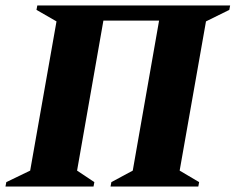

<svg xmlns="http://www.w3.org/2000/svg" viewBox="-50 -680 859 700"><path d="M-30 0 -27 -16 60 -58 156 -602 83 -644 86 -660H789L786 -644L701 -602L605 -58L676 -16L673 0H353L356 -16L434 -58L530 -605H327L231 -58L294 -16L291 0Z"/></svg>

Font: Spectral ExtraBold
Style: Italic
Weight: 800
Italic angle: -10°
Designer: Jean-Baptiste Levee
Foundry: Production Type
Version: Version 2.001